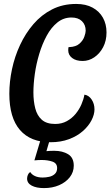

<svg xmlns="http://www.w3.org/2000/svg" viewBox="-20 -700 560 973"><path d="M236.3 20.8Q134.8 20.8 81.1 -41.3Q27.3 -103.5 27.3 -225Q27.3 -285.8 40.8 -349.4Q54.2 -413 81.6 -471.9Q109 -530.8 149.5 -577.9Q190 -625 244.1 -652.5Q298.2 -680 366.2 -680Q415.2 -680 449.3 -661.3Q483.5 -642.7 501.7 -610.1Q519.8 -577.5 519.8 -535.7Q519.8 -493.7 502.7 -461Q485.5 -428.3 457.9 -409.7Q430.3 -391 399 -391Q365.3 -391 345.6 -406.1Q325.8 -421.2 325.8 -445.2Q325.8 -457.3 328 -462Q328.5 -461.8 329.8 -461.6Q331 -461.3 332.2 -461.3Q365.2 -463 382.8 -478.8Q400.5 -494.5 407.3 -513.9Q414.2 -533.3 414.2 -544.3Q414.2 -574.2 395.2 -592.8Q376.2 -611.3 342.2 -611.3Q302 -611.3 270.7 -586Q239.3 -560.7 216.6 -518.8Q193.8 -476.8 178.7 -426.2Q163.5 -375.7 156.4 -324.7Q149.3 -273.7 149.3 -231.7Q149.3 -187.2 158.7 -150.8Q168 -114.3 191.9 -93.1Q215.8 -71.8 259.7 -71.8Q292.7 -71.8 318.5 -86Q344.3 -100.2 362.8 -122.4Q381.2 -144.7 392.5 -170.7Q403.8 -196.7 407.8 -220.3Q429.8 -217.3 444.3 -195.8Q458.8 -174.2 458.8 -145.7Q458.8 -119.7 443.9 -90.6Q429 -61.5 400.1 -35.9Q371.2 -10.3 329.8 5.2Q288.3 20.8 236.3 20.8ZM202.8 253.2Q164.5 253.2 140.9 240.8Q117.3 228.3 117.3 205Q117.3 196 121.1 186.6Q124.8 177.2 133 171.7Q141.3 185 157.4 192.3Q173.5 199.7 196.2 199.7Q212.2 199.7 229.2 196Q246.2 192.3 257.8 181.6Q269.5 170.8 269.5 151.8Q269.5 127.2 245.8 119Q222 110.8 190.8 110.8Q181.2 110.8 172.4 111.3Q163.7 111.8 154.3 112.8L191.3 -11H238L215.3 66Q222.7 65 234.5 64.6Q246.3 64.2 255 64.2Q296.8 64.2 325.3 81.6Q353.8 99 353.8 139.7Q353.8 172.3 333.7 198.1Q313.5 223.8 279.6 238.5Q245.7 253.2 202.8 253.2Z"/></svg>

Font: Sansita Swashed Light
Style: Regular
Weight: 300
Designer: Pablo Cosgaya
Foundry: Omnibus-Type
Version: Version 1.003